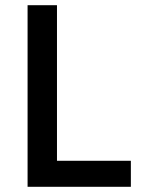

<svg xmlns="http://www.w3.org/2000/svg" viewBox="-20 -718 553 738"><path d="M86 0V-698H199V-100H483V0Z"/></svg>

Font: IBM Plex Sans Thai Medm
Style: Regular
Weight: 500
Designer: Mike Abbink, Paul van der Laan, Pieter van Rosmalen, Ben Mitchell, Mark Frömberg
Foundry: Bold Monday
Version: Version 1.2